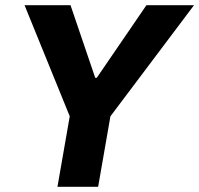

<svg xmlns="http://www.w3.org/2000/svg" viewBox="-20 -720 768 740"><path d="M248.8 -271.8 74.6 -700H251.8L347 -420.2H353L544.4 -700H727.8L405.6 -271.8L358.2 0H201.4Z"/></svg>

Font: Fixel Italic Variable Display Thin
Style: Italic
Weight: 100
Italic angle: -10°
Designer: AlfaBravo + MacPaw
Foundry: Kyrylo Tkachov, Marchela Mozhyna, Serhii Makarenko, Maria Weinstein, Zakhar Kryvoshyya
Version: Version 1.210;Glyphs 3.2 (3217)